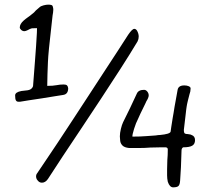

<svg xmlns="http://www.w3.org/2000/svg" viewBox="-20 -755 907 825"><path d="M160 30Q148 30 140 18Q138 16 136.5 11.5Q135 7 135 3Q135 -5 140 -11Q152 -29 175 -63Q198 -97 228 -142Q258 -187 291.5 -238.5Q325 -290 359.5 -342.5Q394 -395 426 -444.5Q458 -494 485.5 -535.5Q513 -577 531 -606Q548 -631 557 -631Q564 -631 569 -623Q576 -610 576 -598Q576 -587 571 -577Q538 -522 497.5 -459Q457 -396 413.5 -330Q370 -264 328 -201Q286 -138 249 -82.5Q212 -27 186 14Q175 30 160 30ZM58 -318Q52 -318 48.5 -323.5Q45 -329 45 -345Q45 -359 72 -364L98 -367Q110 -369 115.5 -374.5Q121 -380 122 -385Q126 -441 130 -489Q134 -537 135 -557Q138 -601 138.5 -614Q139 -627 139 -634Q124 -634 119 -633.5Q114 -633 110 -631Q108 -630 105.5 -629Q103 -628 100 -626Q90 -621 85 -621Q77 -621 71 -626.5Q65 -632 65 -637Q65 -652 82 -667Q86 -671 90.5 -674Q95 -677 100 -681Q105 -684 109 -687.5Q113 -691 117 -694Q127 -701 134 -710L149 -723Q155 -729 167 -732Q179 -735 186 -735H190Q195 -735 200.5 -733.5Q206 -732 207 -726Q208 -723 208.5 -720Q209 -717 209 -713Q209 -707 208 -701Q207 -695 206 -689Q203 -659 198.5 -621Q194 -583 190.5 -547.5Q187 -512 186 -489Q185 -461 184 -436.5Q183 -412 183 -386Q208 -386 223 -389Q238 -392 253 -392Q264 -392 268 -388Q272 -384 273 -376Q273 -350 251 -347Q241 -346 216 -341.5Q191 -337 160.5 -332.5Q130 -328 104 -324Q78 -320 67 -318ZM724 50Q709 50 701 26Q698 12 698 -1V-28Q698 -38 698.5 -47.5Q699 -57 699 -67Q700 -78 700.5 -89Q701 -100 701 -113Q701 -121 692 -122H673Q662 -122 650 -121.5Q638 -121 626 -121Q614 -120 601.5 -119.5Q589 -119 577 -119H535Q515 -121 506.5 -129.5Q498 -138 496.5 -149.5Q495 -161 495 -169Q495 -183 499.5 -201.5Q504 -220 509 -230L539 -291Q546 -307 553.5 -322Q561 -337 568 -353Q575 -369 599 -369Q607 -369 613 -361.5Q619 -354 619 -345Q619 -340 616 -333Q613 -326 609 -320Q605 -312 604 -309L583 -266L574 -246Q564 -227 556 -201Q548 -175 549 -168Q583 -168 607 -170Q631 -172 649 -173Q654 -174 659 -174.5Q664 -175 668 -175Q710 -179 713 -189Q714 -194 716 -210Q718 -226 722 -248Q724 -259 726 -271Q728 -283 730 -296Q733 -311 736 -329Q739 -347 743 -368Q746 -388 772 -388Q783 -388 791 -384.5Q799 -381 799 -375Q799 -362 794 -349Q792 -342 787.5 -323.5Q783 -305 782 -297L780 -283Q779 -278 777.5 -261Q776 -244 770 -197Q770 -183 775 -181Q779 -179 786 -179Q791 -178 795.5 -177.5Q800 -177 803 -175Q818 -170 818 -153Q818 -136 806 -129Q794 -122 767 -122Q760 -118 760 -108Q759 -70 757.5 -36.5Q756 -3 754 20Q753 38 747 44Q741 50 724 50Z"/></svg>

Font: Fuzzy Bubbles
Style: Regular
Weight: 400
Designer: Robert E. Leuschke
Foundry: Robert E. Leuschke
Version: Version 1.010; ttfautohint (v1.8.3)